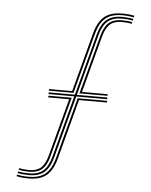

<svg xmlns="http://www.w3.org/2000/svg" viewBox="-56 -853 711 905"><g transform="rotate(5 299.5 -400.5)"><path d="M56 0.2 57.8 -7.5Q81.8 -2 112.8 -2Q163.5 -2 191.5 -25Q219.5 -48 233.8 -101L311 -390.8H450.2V-382.8H318L242.5 -99Q227.2 -42.8 197.4 -18.4Q167.5 6 112.8 6Q80.8 6 56 0.2ZM63.5 -30.8 65 -38.5Q75.5 -36.2 87.8 -35Q100 -33.8 112.8 -33.8Q148 -33.8 167.9 -51.2Q187.8 -68.8 198.5 -109.2L271.5 -382.8H172.5V-390.8H282.8L207.2 -107.2Q195.8 -63.5 173.9 -44.6Q152 -25.8 112.8 -25.8Q99.5 -25.8 86.8 -27.1Q74 -28.5 63.5 -30.8ZM172.5 -414.5V-422.2H282.2L356.5 -702Q371.8 -758.5 402 -782.8Q432.2 -807 486.5 -807Q518.5 -807 543.2 -801.5L541.5 -793.5Q517.5 -799 486.5 -799Q436.2 -799 408 -776.1Q379.8 -753.2 365.5 -700L289.2 -414.5ZM317.2 -414.5 392 -694Q403.5 -737.5 425.5 -756.4Q447.5 -775.2 486.5 -775.2Q499.8 -775.2 512.6 -774Q525.5 -772.8 536 -770.5L534.2 -762.5Q513.5 -767.2 486.5 -767.2Q451.5 -767.2 431.5 -749.8Q411.5 -732.2 400.5 -691.8L328.8 -422.2H450.2V-414.5ZM59.8 -15.2 61.8 -23Q84.8 -18 112.8 -18Q155.5 -18 179.5 -38.2Q203.5 -58.5 216.2 -105.2L294.2 -398.5H172.5V-406.5H296.5L374.2 -698Q387.8 -748 413.9 -769.6Q440 -791.2 486.5 -791.2Q515.2 -791.2 539.8 -786L537.8 -778Q527 -780.5 513.6 -781.9Q500.2 -783.2 486.5 -783.2Q443.8 -783.2 419.6 -763Q395.5 -742.8 383 -696.2L305.8 -406.5H450.2V-398.5H303.8L225 -103Q211.5 -53.2 185.5 -31.6Q159.5 -10 112.8 -10Q83.8 -10 59.8 -15.2Z"/></g></svg>

Font: Big Shoulders Inline Display Thin Light
Style: Regular
Weight: 300
Version: Version 2.002